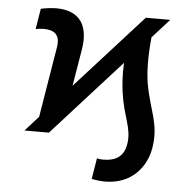

<svg xmlns="http://www.w3.org/2000/svg" viewBox="-53 -606 848 852"><g transform="rotate(5 371.0 -179.5)"><path d="M179 0 484 -337.7C481.2 -281.2 484.7 -240.8 489.3 -206C504.3 -98.4 541.5 -51.8 529.8 19.9C521 75.3 486.2 98.4 427.9 98.4C421.2 98.4 409.1 97.3 401.3 94.8L386 187.9C403.8 191.8 427.6 194.6 445 194.6C562.9 194.6 627.5 114.7 642 28.4C660.5 -82 617.2 -137.1 596.9 -255.3C588.8 -304.3 586.6 -370 595.5 -460.9L671.9 -545.5H562.9L265.3 -216.3L292.6 -380.7C309.7 -482.6 273.1 -552.6 163.7 -552.6C143.1 -552.6 113.3 -548.7 95.2 -544.4L80.3 -452.8C92 -455.3 105.1 -456.7 115.4 -456.7C161.2 -456.7 191.1 -438.6 181.5 -380.7L129.6 -66.1L70 0Z"/></g></svg>

Font: Magic Ui Pro Semi Bold
Style: Italic
Weight: 600
Italic angle: -9.39999°
Designer: Stefan Endress, Andreas Faust
Version: Version 1.000;FEAKit 1.0